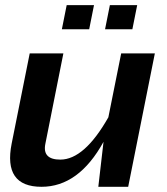

<svg xmlns="http://www.w3.org/2000/svg" viewBox="-20 -718 643 738"><path d="M575.2 -512.7 472.7 0H357.9L377.9 -172.9Q282.7 0 139.6 0Q-8.3 0 24.9 -166.5L94.2 -512.7H223.6L154.3 -165Q142.1 -104.5 211.9 -104.5Q304.2 -104.5 396.5 -267.1L445.8 -512.7ZM507.3 -698.2 488.8 -605.5H383.8L402.3 -698.2ZM341.3 -698.2 322.8 -605.5H217.8L236.3 -698.2Z"/></svg>

Font: Sansation
Style: Bold Italic
Weight: 700
Designer: Bernd Montag
Version: Version 1.301